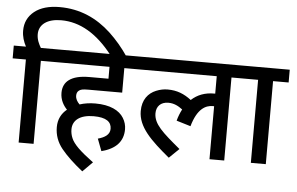

<svg xmlns="http://www.w3.org/2000/svg" viewBox="-64 -994 1920 1242"><g transform="rotate(5 896.0 -373.0)"><path d="M85.9 0H183.1V-539.1H284.2V-622.1H175.8C162.6 -645 147.9 -673.3 147.9 -709C147.9 -772.9 201.7 -812 292 -812C414.1 -812 525.9 -746.6 627.9 -615.2H731.9C695.3 -669.4 653.8 -718.3 608.4 -760.7C517.1 -845.7 407.2 -896 274.9 -896C205.6 -896 150.9 -880.4 111.3 -849.1C71.8 -817.4 51.8 -775.9 51.8 -724.1C51.8 -685.1 63 -652.8 79.1 -622.1H0V-539.1H85.9Z M624 8.8C717.3 -15.1 764.2 -66.4 764.2 -145C764.2 -170.4 757.3 -194.8 743.2 -217.8C715.3 -263.7 654.8 -294.9 559.1 -294.9C522.5 -294.9 488.3 -290 457 -279.8C440.9 -295.9 430.2 -313.5 430.2 -335C430.2 -349.1 434.6 -359.9 443.8 -367.2C455.1 -376.5 467.3 -379.9 506.8 -379.9H725.1V-539.1H826.2V-622.1H269V-539.1H628.9V-461.9H504.9C445.8 -461.9 401.9 -451.2 373 -429.2C349.1 -411.6 334 -383.8 334 -345.2C334 -298.3 355 -264.2 378.9 -238.8C344.2 -210.9 323.2 -171.9 323.2 -121.1C323.2 -69.8 339.8 -23.4 373 17.6C406.2 58.6 452.6 102.5 512.2 149.9L576.2 85.9C532.2 53.2 499 25.9 476.1 3.4C453.1 -19.5 438 -40 430.7 -58.1C422.9 -76.2 418.9 -95.2 418.9 -115.2C418.9 -173.8 465.8 -211.9 555.2 -211.9C636.7 -211.9 670.9 -185.1 670.9 -140.1C670.9 -102.5 639.2 -82 594.2 -69.8Z M1325.2 -539.1V-425.8H1322.8H1321.8H1321.3H1318.4H1317.9C1259.3 -425.8 1210.4 -407.7 1170.9 -371.1C1124.5 -406.7 1078.1 -425.8 1017.1 -425.8C992.2 -425.8 967.3 -420.9 942.4 -410.6C892.1 -390.1 855 -345.7 855 -272C855 -169.4 938.5 -88.9 1062 13.2L1126 -48.8C1009.8 -145.5 951.2 -195.8 951.2 -266.1C951.2 -309.6 978.5 -340.8 1028.8 -340.8C1065.4 -340.8 1093.3 -326.2 1121.1 -305.2C1108.9 -282.2 1099.1 -257.3 1091.8 -230L1184.1 -202.1C1216.8 -318.4 1271 -344.2 1315.9 -344.2H1316.9H1317.4H1317.9H1318.4H1318.8H1320.3H1320.8H1323.7H1324.2H1325.2V0H1420.9V-539.1H1522V-622.1H812V-539.1Z M1792 -539.1V-622.1H1507.8V-539.1H1593.8V0H1690.9V-539.1Z"/></g></svg>

Font: Noto Reveo Sans
Style: Regular
Weight: 500
Designer: Monotype Design Team
Foundry: Monotype Imaging Inc.
Version: Version 2.007